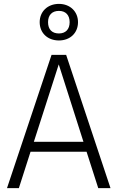

<svg xmlns="http://www.w3.org/2000/svg" viewBox="-20 -967 605 987"><path d="M283 -759C341 -759 381 -798 381 -853C381 -907 341 -947 283 -947C224 -947 184 -907 184 -853C184 -798 224 -759 283 -759ZM283 -911C318 -911 338 -889 338 -853C338 -816 317 -795 283 -795C247 -795 227 -816 227 -853C227 -889 247 -911 283 -911ZM485 0H548L320 -685H245L16 0H77L137 -187H425ZM154 -238 282 -636 409 -238Z"/></svg>

Font: FiraGO Light
Style: Regular
Weight: 300
Designer: bBox Type
Foundry: bBox Type GmbH
Version: Version 1.001;PS 001.001;hotconv 1.0.88;makeotf.lib2.5.64775